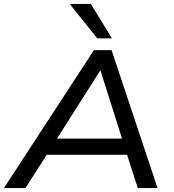

<svg xmlns="http://www.w3.org/2000/svg" viewBox="-35 -961 887 981"><path d="M-15 0 445 -705H535L770 0H669L605 -199L647 -170H168L222 -199L95 0ZM476 -599 243 -232 215 -253H625L595 -232L479 -599ZM462 -765 321 -941H429L537 -765Z"/></svg>

Font: Nunito Sans 10pt SemiExpanded Medium
Style: Italic
Weight: 500
Width: 6
Italic angle: -9°
Designer: Vernon Adams
Foundry: Vernon Adams
Version: Version 3.101;gftools[0.9.27]